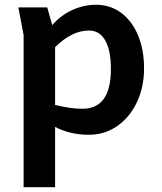

<svg xmlns="http://www.w3.org/2000/svg" viewBox="-20 -553 680 805"><path d="M584 -266Q584 -188 554 -124.5Q524 -61 471.5 -24.5Q419 12 353 12Q273 12 211 -21V232H79V-406L57 -522H178L199 -448Q235 -489 283 -511Q331 -533 383 -533Q442 -533 487.5 -499.5Q533 -466 558.5 -405.5Q584 -345 584 -266ZM445 -264Q445 -341 421.5 -383Q398 -425 353 -425Q281 -425 211 -355V-113Q275 -97 326 -97Q445 -97 445 -264Z"/></svg>

Font: AmikoBold
Style: Bold
Weight: 700
Designer: Pablo Impallari, Rodrigo Fuenzalida, Andres Torresi
Foundry: Impallari Type
Version: Version 1.000; ttfautohint (v1.3)